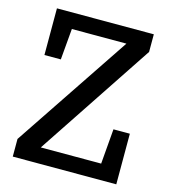

<svg xmlns="http://www.w3.org/2000/svg" viewBox="-108 -807 795 894"><g transform="rotate(15 289.5 -360.0)"><path d="M56 -495H135L148 -645H411L36 -85V0H535V-244H456L442 -75H151L523 -635V-720H56Z"/></g></svg>

Font: Hermeneus One
Style: Regular
Weight: 400
Designer: Rodrigo Fuenzalida, Pablo Impallari
Foundry: Pablo Impallari, Rodrigo Fuenzalida
Version: Version 1.002